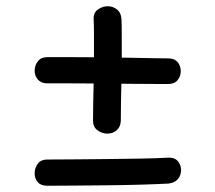

<svg xmlns="http://www.w3.org/2000/svg" viewBox="-20 -589 690 615"><path d="M367 -202Q366 -182 353.5 -171.5Q341 -161 324 -161Q307 -161 292.5 -171.5Q278 -182 278 -202Q278 -222 278.5 -254.5Q279 -287 280 -326Q281 -365 281 -404Q281 -443 281 -475.5Q281 -508 280 -528Q279 -548 293.5 -558.5Q308 -569 325 -569Q342 -569 355 -558.5Q368 -548 369 -528Q370 -511 370 -479.5Q370 -448 370 -409.5Q370 -371 369 -331.5Q368 -292 367.5 -258Q367 -224 367 -202ZM131 -322Q112 -322 101.5 -334Q91 -346 91 -362Q91 -380 101.5 -393Q112 -406 131 -406Q157 -406 201.5 -406Q246 -406 297 -405.5Q348 -405 396 -404Q444 -403 477.5 -402.5Q511 -402 519 -402Q539 -402 549 -390Q559 -378 559 -361Q559 -345 549 -332.5Q539 -320 519 -320Q513 -320 481 -320Q449 -320 402 -320.5Q355 -321 303 -321.5Q251 -322 205.5 -322Q160 -322 131 -322ZM131 6Q111 6 101 -5.5Q91 -17 91 -34Q91 -51 101 -64.5Q111 -78 131 -78Q164 -78 214.5 -78.5Q265 -79 321.5 -79.5Q378 -80 430.5 -81Q483 -82 519 -84Q539 -85 549.5 -73Q560 -61 560 -44Q560 -27 549.5 -15Q539 -3 519 -1Q482 1 430.5 2.5Q379 4 323.5 4.5Q268 5 217.5 5.5Q167 6 131 6Z"/></svg>

Font: Playpen Sans Hebrew
Style: Regular
Weight: 400
Designer: Tom Grace, Laura Meseguer, Veronika Burian, José Scaglione
Foundry: TypeTogether
Version: Version 2.000